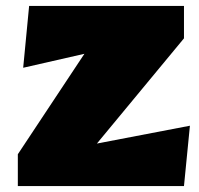

<svg xmlns="http://www.w3.org/2000/svg" viewBox="-20 -626 669 646"><path d="M40 0V-107L264 -445L58 -398L78 -606H599V-497L306 -143L619 -203L599 0Z"/></svg>

Font: Wendy One
Style: Regular
Weight: 400
Designer: Alejandro Inler
Foundry: Alejandro Inler
Version: 1.001